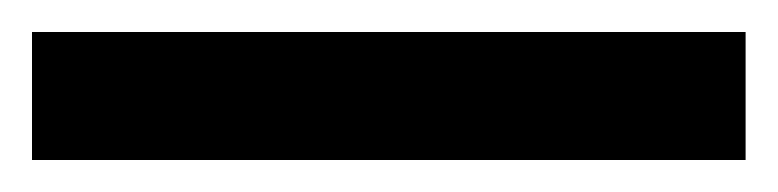

<svg xmlns="http://www.w3.org/2000/svg" viewBox="-22 60 486 120"><path d="M444 160H-2V80H444Z"/></svg>

Font: Avrile Sans Condensed SemiBold
Style: Regular
Weight: 600
Width: 3
Designer: Monotype Design Team
Foundry: Monotype Imaging Inc.
Version: Version 2.001;September 10, 2019;FontCreator 11.5.0.2425 64-